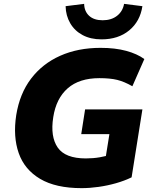

<svg xmlns="http://www.w3.org/2000/svg" viewBox="-20 -964 790 995"><path d="M403 11Q269 11 188 -37Q107 -85 77 -170.5Q47 -256 64 -367Q82 -479 141 -556.5Q200 -634 292 -675Q384 -716 501 -716Q577 -716 634 -700.5Q691 -685 728 -658L666 -517Q624 -541 587.5 -550Q551 -559 495 -559Q391 -559 331 -506.5Q271 -454 256 -357Q240 -256 279 -199.5Q318 -143 425 -143Q463 -143 497.5 -149Q532 -155 571 -167L520 -101L547 -269H401L421 -397H718L662 -45Q625 -27 581 -14.5Q537 -2 491 4.5Q445 11 403 11ZM506 -760Q450 -760 408.5 -782Q367 -804 344 -843.5Q321 -883 320 -932L416 -944Q417 -905 442 -882Q467 -859 512 -859Q557 -859 586.5 -882Q616 -905 623 -944L718 -932Q706 -853 649.5 -806.5Q593 -760 506 -760Z"/></svg>

Font: Mulish ExtraLight Black
Style: Italic
Weight: 900
Italic angle: -9°
Version: Version 3.603